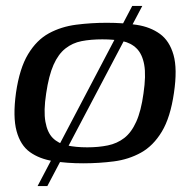

<svg xmlns="http://www.w3.org/2000/svg" viewBox="-20 -545 639 649"><path d="M34 -231Q46 -314 75 -362Q104 -410 145.5 -432.5Q187 -455 237.5 -461.5Q288 -468 341 -468Q396 -468 442 -461Q488 -454 520.5 -430.5Q553 -407 566.5 -359.5Q580 -312 568 -231Q556 -148 527 -100Q498 -52 456.5 -29Q415 -6 365 0.5Q315 7 261 7Q206 7 159.5 -0.5Q113 -8 81 -31Q49 -54 36 -102Q23 -150 34 -231ZM465 -229Q474 -290 467.5 -326Q461 -362 442 -381Q423 -400 394 -406Q365 -412 326 -412Q287 -412 256 -406Q225 -400 201 -381Q177 -362 161 -326Q145 -290 136 -229Q127 -170 133.5 -133.5Q140 -97 158.5 -78.5Q177 -60 206.5 -53.5Q236 -47 275 -47Q313 -47 344.5 -53.5Q376 -60 400 -78.5Q424 -97 440.5 -133.5Q457 -170 465 -229ZM107 84 427 -525H461L140 84Z"/></svg>

Font: Genos Thin Medium
Style: Italic
Weight: 500
Italic angle: -8°
Version: Version 1.010